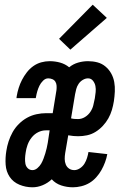

<svg xmlns="http://www.w3.org/2000/svg" viewBox="-20 -788 540 816"><path d="M118 8Q89 8 62.5 -3Q36 -14 21 -36.5Q6 -59 4 -88Q2 -117 7 -147Q10 -167 16.5 -187Q23 -207 33.5 -226Q44 -245 60 -261Q76 -277 95 -287.5Q114 -298 135 -302.5Q156 -307 176 -307H204L220 -405Q221 -414 220.5 -423.5Q220 -433 215.5 -440.5Q211 -448 202.5 -451.5Q194 -455 185 -455Q173 -455 163 -445Q153 -435 147.5 -423.5Q142 -412 138.5 -400Q135 -388 133 -376L132 -371H50L51 -379Q54 -397 59.5 -414.5Q65 -432 73.5 -448.5Q82 -465 94 -480.5Q106 -496 121.5 -507Q137 -518 155 -523Q173 -528 191 -528Q214 -528 235.5 -522Q257 -516 274 -502Q291 -516 312 -522Q333 -528 354 -528Q375 -528 394 -523Q413 -518 428 -505.5Q443 -493 452.5 -476Q462 -459 465.5 -439.5Q469 -420 468 -399Q467 -378 464 -358Q461 -339 455.5 -320.5Q450 -302 440.5 -285Q431 -268 417 -253Q403 -238 386 -227.5Q369 -217 350 -213Q331 -209 312 -209Q302 -209 291.5 -210Q281 -211 270 -213L257 -137Q255 -125 255 -112.5Q255 -100 259.5 -89Q264 -78 273.5 -71.5Q283 -65 296 -65Q308 -65 320 -73Q332 -81 339 -92.5Q346 -104 350 -117Q354 -130 356 -142L436 -133Q433 -116 426.5 -98.5Q420 -81 411 -65Q402 -49 389 -34.5Q376 -20 360 -10.5Q344 -1 325.5 3.5Q307 8 290 8Q264 8 240 0Q216 -8 200 -26Q183 -10 161.5 -1Q140 8 118 8ZM312 -282Q327 -282 341 -290.5Q355 -299 364 -312.5Q373 -326 376.5 -340.5Q380 -355 383 -370Q385 -383 386.5 -396.5Q388 -410 385.5 -422.5Q383 -435 375 -445Q367 -455 354 -455Q343 -455 332 -448.5Q321 -442 314 -431.5Q307 -421 304 -409.5Q301 -398 299 -387L282 -285Q290 -283 297 -282.5Q304 -282 312 -282ZM118 -65Q129 -65 139 -73.5Q149 -82 155 -92.5Q161 -103 165 -114Q169 -125 172.5 -136Q176 -147 178.5 -158.5Q181 -170 183 -181L191 -234H175Q158 -234 142 -226Q126 -218 114.5 -203.5Q103 -189 97 -172Q91 -155 89 -139Q87 -127 86.5 -115Q86 -103 88 -92Q90 -81 98 -73Q106 -65 118 -65ZM279 -577 231 -623 374 -768 434 -712Z"/></svg>

Font: Iosevka Term Curly Medium
Style: Italic
Weight: 500
Italic angle: -9°
Designer: Belleve Invis
Foundry: Belleve Invis
Version: Version 32.3.0